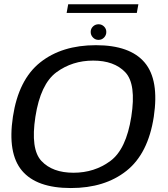

<svg xmlns="http://www.w3.org/2000/svg" viewBox="-20 -898 808 922"><path d="M320 5Q483.5 5 587.5 -77.8Q691.5 -160.5 718.5 -337.5Q745 -514 674.8 -597.5Q604.5 -681 440.5 -681Q277 -681 173 -598.2Q69 -515.5 42 -337.5Q15.5 -161.5 85.8 -78.2Q156 5 320 5ZM333 -68.5Q232 -68.5 179 -125Q126 -181.5 150 -337.5Q174.5 -494.5 250.8 -550.8Q327 -607 427.5 -607Q528.5 -607 581.8 -550.8Q635 -494.5 610.5 -337.5Q586 -181 509.8 -124.8Q433.5 -68.5 333 -68.5ZM453 -706.5Q469 -706.5 479.8 -717.8Q490.5 -729 490.5 -744.5Q490.5 -760 479.5 -770.8Q468.5 -781.5 453.5 -781.5Q437.5 -781.5 426.5 -770.8Q415.5 -760 415.5 -744.5Q415.5 -729 426.5 -717.8Q437.5 -706.5 453 -706.5ZM300 -836H637L644.5 -877.5H307.5Z"/></svg>

Font: Anybody SemiExpanded
Style: Italic
Weight: 400
Width: 6
Italic angle: -10°
Version: Version 1.113;gftools[0.9.25]